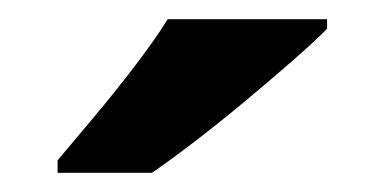

<svg xmlns="http://www.w3.org/2000/svg" viewBox="-20 -786 401 200"><path d="M320.7 -756Q306.8 -742 283.9 -722Q261 -702 234.6 -680Q208.1 -658 182.7 -638.5Q157.3 -619 138.3 -606H40V-619Q56 -638 77.4 -663.5Q98.9 -689 119.9 -716.5Q141 -744 154.7 -766H320.7Z"/></svg>

Font: Noto Sans Hebrew
Style: Regular
Weight: 400
Designer: Monotype Design Team
Foundry: Monotype Imaging Inc.
Version: Version 2.003;January 10, 2023;FontCreator 14.0.0.2877 64-bi